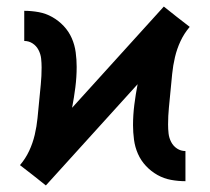

<svg xmlns="http://www.w3.org/2000/svg" viewBox="-20 -553 640 586"><path d="M120 13 81 -18 41 -49Q58 -69 69 -92.5Q80 -116 86 -141.5Q92 -167 94.5 -192.5Q97 -218 99.5 -244Q102 -270 104.5 -295.5Q107 -321 107 -347Q107 -361 105.5 -374.5Q104 -388 97.5 -400.5Q91 -413 79.5 -420.5Q68 -428 54 -428V-520Q76 -520 98 -516Q120 -512 139.5 -501Q159 -490 174.5 -473.5Q190 -457 199 -436.5Q208 -416 211 -393.5Q214 -371 214 -349Q214 -318 210 -286.5Q206 -255 200 -224L480 -533L519 -502L559 -471Q542 -451 531 -427.5Q520 -404 514 -378.5Q508 -353 505.5 -327.5Q503 -302 500.5 -276Q498 -250 495.5 -224.5Q493 -199 493 -173Q493 -159 494.5 -145.5Q496 -132 502.5 -119.5Q509 -107 520.5 -99.5Q532 -92 546 -92V0Q524 0 502 -4Q480 -8 460.5 -19Q441 -30 425.5 -46.5Q410 -63 401 -83.5Q392 -104 389 -126.5Q386 -149 386 -171Q386 -202 390 -233.5Q394 -265 400 -296Z"/></svg>

Font: Zed Mono Semibold Extended
Style: Regular
Weight: 600
Width: 7
Monospace: yes
Designer: Belleve Invis
Foundry: Belleve Invis
Version: Version 1.0.0; ttfautohint (v1.8.4)